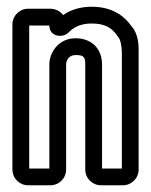

<svg xmlns="http://www.w3.org/2000/svg" viewBox="-20 -527 450 572"><path d="M332 -417C339 -410 343 -388 343 -370V-25H284V-335C284 -382 253 -413 205 -413C154 -413 127 -370 127 -335V-25H67V-451H127C127 -417 167 -413 184 -430C201 -448 224 -457 253 -457C291 -457 313 -445 329 -421C330 -420 331 -418 332 -417ZM130 -501H64C38 -501 17 -480 17 -454V-22C17 4 38 25 64 25H130C156 25 177 4 177 -22V-335C177 -348 186 -363 205 -363C229 -363 234 -358 234 -335V-22C234 4 255 25 281 25H346C372 25 393 4 393 -22V-370C393 -387 395 -424 370 -451C343 -489 302 -507 253 -507C222 -507 192 -499 168 -482C160 -493 146 -501 130 -501Z"/></svg>

Font: DIN Rundschrift
Style: MittelKont
Weight: 400
Version: Version 1.027